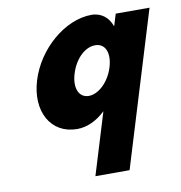

<svg xmlns="http://www.w3.org/2000/svg" viewBox="-86 -608 896 948"><g transform="rotate(-10 362.0 -134.0)"><path d="M114.8 -257C68.9 -107 136.6 15 268.4 15C318.8 15 367.3 -8 410.5 -49L316 260H487.3L723.6 -513H554.1L536.4 -455H534.6C519.8 -497 485.5 -528 434.5 -528C302.6 -528 160.6 -407 114.8 -257ZM302.8 -257C324.2 -327 374.4 -377 426.9 -377C477.2 -377 499.1 -327 477.7 -257C456 -186 401.4 -136 353.3 -136C304.4 -136 281.1 -186 302.8 -257Z"/></g></svg>

Font: Hussar
Style: BdSuprConOblThree
Weight: 700
Foundry: Cannot Into Space Fonts
Version: Version 2.00